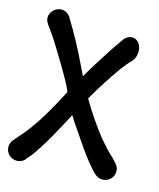

<svg xmlns="http://www.w3.org/2000/svg" viewBox="-110 -779 708 857"><g transform="rotate(15 244.0 -351.0)"><path d="M-3 -50C-3 -21 21 1 48 1C67 1 79 -8 87 -16V-18L108 -42C155 -106 196 -185 236 -260C246 -243 258 -225 270 -208C302 -161 337 -107 371 -67C390 -48 406 -17 440 -17C464 -17 491 -36 491 -66C491 -74 492 -85 479 -100C478 -101 472 -108 472 -108C464 -118 455 -126 440 -140C428 -151 413 -170 391 -194C354 -241 317 -295 285 -350C317 -407 353 -462 391 -516C406 -535 418 -550 432 -564C452 -584 457 -633 429 -656C410 -672 387 -662 377 -654C369 -648 366 -641 360 -633C347 -615 335 -597 323 -579C295 -535 266 -491 237 -440C201 -514 181 -557 139 -630L108 -682C66 -736 -12 -674 27 -623L63 -572C77 -550 182 -383 188 -353C145 -269 90 -172 31 -108L7 -80C2 -74 -3 -60 -3 -50Z"/></g></svg>

Font: Stray Cat
Style: ExBlkCn
Weight: 1000
Version: Version 1.0